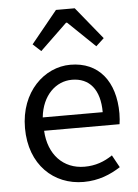

<svg xmlns="http://www.w3.org/2000/svg" viewBox="-57 -871 668 928"><g transform="rotate(-5 277.0 -407.0)"><path d="M311 13C385 13 443 -12 491 -43L458 -103C418 -76 375 -60 322 -60C219 -60 148 -134 142 -250H508C510 -263 512 -282 512 -302C512 -457 434 -557 296 -557C170 -557 51 -447 51 -271C51 -92 167 13 311 13ZM141 -315C152 -422 220 -484 297 -484C382 -484 432 -425 432 -315ZM123 -671 162 -635 293 -761H298L429 -635L468 -671L341 -827H250Z"/></g></svg>

Font: Noto Sans JP Regular
Style: Regular
Weight: 400
Designer: Ryoko NISHIZUKA (kana & ideographs); Paul D. Hunt (Latin, Greek & Cyrillic); Wenlong ZHANG (bopomofo); Sandoll Communica
Foundry: Adobe Systems Incorporated
Version: Version 1.004;PS 1.004;hotconv 1.0.82;makeotf.lib2.5.63406